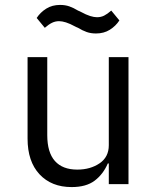

<svg xmlns="http://www.w3.org/2000/svg" viewBox="-20 -748 640 780"><path d="M422 -84H418Q399 -40 364.5 -14Q330 12 271 12Q189 12 140.5 -40Q92 -92 92 -185V-516H172V-199Q172 -129 203 -94Q234 -59 294 -59Q347 -59 384.5 -84.5Q422 -110 422 -158V-516H502V0H422ZM297 -635 290 -638 286 -640Q264 -652 248 -657Q232 -662 220 -662Q205 -662 191.5 -655.5Q178 -649 162 -635L129 -675Q144 -698 168 -713Q192 -728 224 -728Q245 -728 262 -722Q279 -716 297 -705L304 -702L308 -700Q330 -688 346 -683Q362 -678 374 -678Q390 -678 403 -684.5Q416 -691 432 -705L465 -665Q450 -642 426 -627Q402 -612 370 -612Q349 -612 332 -618Q315 -624 297 -635Z"/></svg>

Font: iA Writer Mono V
Style: Regular
Weight: 400
Designer: Mike Abbink, Paul van der Laan, Pieter van Rosmalen
Foundry: Bold Monday
Version: Version 2.000